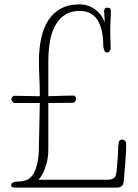

<svg xmlns="http://www.w3.org/2000/svg" viewBox="-20 -858 630 878"><path d="M201 -418Q235 -419 266 -420Q297 -421 317 -421Q321 -421 324.5 -416.5Q328 -412 328 -407Q328 -402 324 -395Q320 -388 309 -388Q292 -388 263 -387.5Q234 -387 201 -387V-178Q201 -140 193.5 -113Q186 -86 178 -69Q168 -49 156 -36H472Q489 -36 499.5 -43Q510 -50 512 -67Q513 -73 514 -86Q515 -99 516.5 -114.5Q518 -130 519 -145Q520 -160 520 -170Q520 -193 523 -206.5Q526 -220 538 -220Q543 -220 550 -215.5Q557 -211 557 -200Q557 -163 553.5 -122.5Q550 -82 546 -29Q544 -12 536 -6Q528 0 513 0H55Q38 0 34.5 -3Q31 -6 31 -11Q31 -28 66 -28Q82 -28 98.5 -33.5Q115 -39 128 -56Q141 -73 149.5 -106Q158 -139 158 -193Q158 -216 159.5 -261.5Q161 -307 162 -387H48Q41 -387 36.5 -393Q32 -399 32 -404Q32 -409 36 -414.5Q40 -420 48 -420Q55 -420 68.5 -419.5Q82 -419 98.5 -419Q115 -419 131.5 -418.5Q148 -418 162 -418Q162 -467 160 -505.5Q158 -544 158 -577Q158 -635 168.5 -683.5Q179 -732 201.5 -766Q224 -800 259 -819Q294 -838 343 -838Q368 -838 387.5 -830Q407 -822 421.5 -810Q436 -798 445 -783.5Q454 -769 459 -756Q458 -775 457.5 -785Q457 -795 456.5 -800Q456 -805 456 -806.5Q456 -808 456 -808Q456 -823 472 -823Q481 -823 484 -818.5Q487 -814 487 -809Q487 -787 485.5 -762Q484 -737 484 -715Q484 -696 485 -677Q486 -658 486 -639Q486 -630 481.5 -624Q477 -618 469 -618Q461 -618 456.5 -629Q452 -640 452 -653Q452 -686 446 -714.5Q440 -743 427.5 -764Q415 -785 394.5 -796.5Q374 -808 344 -808Q305 -808 278 -791Q251 -774 233.5 -743Q216 -712 208.5 -670Q201 -628 201 -577Z"/></svg>

Font: Life Savers
Style: Regular
Weight: 400
Version: Version 2.001; ttfautohint (v0.93) -l 8 -r 50 -G 200 -x 14 -